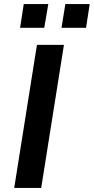

<svg xmlns="http://www.w3.org/2000/svg" viewBox="-20 -926 462 946"><path d="M50 0 162 -705H295L183 0ZM283 -789 302 -906H422L404 -789ZM79 -789 97 -906H218L198 -789Z"/></svg>

Font: Nunito Sans 9pt
Style: Bold Italic
Weight: 700
Italic angle: -9°
Version: Version 3.101;gftools[0.9.27]